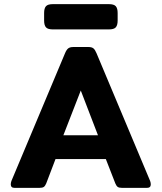

<svg xmlns="http://www.w3.org/2000/svg" viewBox="-20 -907 780 927"><path d="M193 -808V-844Q193 -867 202 -877Q211 -887 235 -887H506Q530 -887 539 -877Q548 -867 548 -844V-808Q548 -785 539 -775Q530 -765 506 -765H235Q211 -765 202 -775Q193 -785 193 -808ZM32 -17Q32 -24 35 -33L294 -650Q301 -667 309.5 -673.5Q318 -680 334 -680H407Q423 -680 431 -673.5Q439 -667 446 -650L705 -33Q708 -24 708 -17Q708 0 690 0H569Q555 0 548.5 -4.5Q542 -9 537 -21L491 -139H248L203 -21Q198 -9 191.5 -4.5Q185 0 171 0H50Q32 0 32 -17ZM453 -254 370 -470 286 -254Z"/></svg>

Font: Mitr Medium
Style: Regular
Weight: 500
Designer: Thanarat Vachiruckul
Foundry: Cadson Demak
Version: Version 1.002